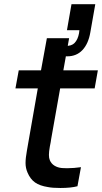

<svg xmlns="http://www.w3.org/2000/svg" viewBox="-20 -904 495 932"><path d="M228 -227Q227.5 -219.5 222 -193Q217.5 -167.5 217.5 -152Q217.5 -136.5 222 -126Q229 -109.5 244.2 -100Q259.5 -90.5 279 -88.5Q284 -88 291.2 -87.8Q298.5 -87.5 308.5 -87.5Q323.5 -87.5 339.5 -88.8Q355.5 -90 373 -92.5L356 0Q324.5 8.5 273 8.5Q234 8.5 212.5 4Q173.5 -2 150.2 -18.2Q127 -34.5 113.5 -66.5Q104 -88.5 104 -112.5Q104 -136.5 110.5 -172L119 -221L163.5 -475H55L71 -562.5H179L207.5 -718.5H315.5L287.5 -562.5H455L439.5 -475H272ZM306 -630.5Q302 -630.5 296.5 -631Q291 -631.5 283 -632.5L297.5 -681.5Q327 -679.5 342.5 -696Q358 -712.5 363.5 -742L365.5 -757.5H305L327 -883.5H442.5L418.5 -747Q409 -691.5 380.2 -661Q351.5 -630.5 306 -630.5Z"/></svg>

Font: Russisch Sans SemiBold
Style: Italic
Weight: 600
Width: 4
Italic angle: -10°
Designer: Michael Sharanda (font) & Cristiano Sobral (main changes)
Foundry: Michael Sharanda
Version: Version 2.00;September 8, 2020;FontCreator 13.0.0.2681 64-bi